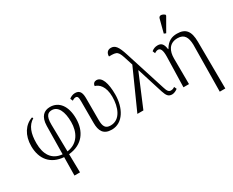

<svg xmlns="http://www.w3.org/2000/svg" viewBox="-137 -1333 2550 2100"><g transform="rotate(-30 1138.5 -283.5)"><path d="M304 240H374L370 8C546 -8 631 -132 631 -291C631 -453 557 -544 446 -544C371 -544 315 -500 313 -381L308 -26C177 -37 120 -134 120 -274C120 -397 150 -482 228 -529L219 -543C121 -510 55 -412 55 -275C55 -111 143 -3 307 9ZM364 -367C362 -485 403 -504 446 -504C526 -504 566 -415 566 -286C566 -161 510 -46 370 -27Z M911 10C1054 10 1134 -139 1134 -305C1134 -447 1102 -544 1032 -544C1009 -544 986 -529 985 -497C1033 -485 1094 -433 1094 -300C1094 -169 1045 -36 922 -36C858 -36 837 -72 837 -153V-424C837 -485 827 -539 760 -539C730 -539 703 -526 684 -510L698 -478C715 -490 729 -495 741 -495C767 -495 773 -477 773 -426V-153C773 -56 804 10 911 10Z M1237 0H1313L1484 -407H1487L1590 -80C1611 -16 1630 6 1675 6C1698 6 1726 -7 1746 -23L1732 -55C1719 -45 1705 -38 1684 -38C1655 -38 1642 -59 1626 -111L1464 -619C1428 -734 1399 -771 1346 -771C1300 -771 1281 -737 1282 -699C1390 -701 1397 -693 1437 -564L1459 -495Z M1951 -606 2047 -773V-785C2019 -809 1979 -820 1969 -781L1926 -616ZM2139 240H2209L2205 -353C2204 -485 2160 -544 2050 -544C1988 -544 1932 -525 1886 -445H1882C1873 -516 1848 -539 1802 -539C1771 -539 1746 -529 1724 -510L1737 -478C1754 -490 1770 -495 1782 -495C1812 -495 1831 -467 1829 -380L1819 0H1889L1887 -326C1887 -414 1921 -498 2030 -498C2116 -498 2143 -442 2146 -350Z"/></g></svg>

Font: Noto Serif Light
Style: Regular
Weight: 300
Designer: Monotype Design Team
Foundry: Monotype Imaging Inc.
Version: Version 2.013